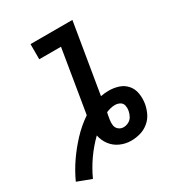

<svg xmlns="http://www.w3.org/2000/svg" viewBox="-214 -857 983 1064"><g transform="rotate(-30 277.0 -325.0)"><path d="M68 85Q93 30 128 -20Q163 -70 207 -113Q214 -78 235 -50Q256 -22 289 -7Q322 8 359 8Q388 8 417 0Q446 -8 470.5 -28Q495 -48 508 -75.5Q521 -103 526 -132Q531 -164 526 -196Q521 -228 501 -251.5Q481 -275 451 -285Q421 -295 388 -295Q363 -295 336 -290L410 -735H142V-638H281L215 -238Q162 -202 118.5 -155.5Q75 -109 39.5 -57.5Q4 -6 -22 51ZM359 -78Q341 -78 327.5 -89.5Q314 -101 312 -118.5Q310 -136 313 -154L315 -165Q316 -173 317.5 -180.5Q319 -188 321 -196Q335 -202 349.5 -205.5Q364 -209 378 -209Q395 -209 409.5 -201Q424 -193 427.5 -176.5Q431 -160 428 -144Q425 -127 416.5 -111Q408 -95 392 -86.5Q376 -78 359 -78Z"/></g></svg>

Font: Iosevka Sparkle Semibold
Style: Italic
Weight: 600
Italic angle: -9°
Designer: Belleve Invis
Foundry: Belleve Invis
Version: Version 4.5.0; ttfautohint (v1.8.3)